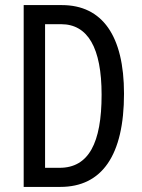

<svg xmlns="http://www.w3.org/2000/svg" viewBox="-20 -734 556 754"><path d="M467 -366C467 -593 382 -714 223 -714H73V0H217C381 0 467 -125 467 -366ZM379 -362C379 -172 328 -75 214 -75H157V-639H220C325 -639 379 -546 379 -362Z"/></svg>

Font: Noto Sans Gurmukhi UI ExtraCondensed
Style: Regular
Weight: 400
Width: 2
Designer: Jelle Bosma - Monotype Design Team
Foundry: Monotype Imaging Inc.
Version: Version 2.004